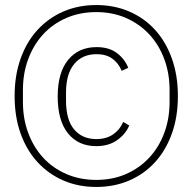

<svg xmlns="http://www.w3.org/2000/svg" viewBox="-20 -730 764 762"><path d="M362 12Q291 12 232 -13.5Q173 -39 129.5 -86Q86 -133 62 -199.5Q38 -266 38 -349Q38 -431 62 -498Q86 -565 129.5 -612Q173 -659 232 -684.5Q291 -710 362 -710Q433 -710 492.5 -684.5Q552 -659 595 -612Q638 -565 662 -498Q686 -431 686 -349Q686 -266 662 -199.5Q638 -133 595 -86Q552 -39 492.5 -13.5Q433 12 362 12ZM362 -16Q427 -16 480.5 -39.5Q534 -63 572.5 -104.5Q611 -146 632 -202.5Q653 -259 653 -325V-373Q653 -439 632 -495.5Q611 -552 572.5 -593.5Q534 -635 480.5 -658.5Q427 -682 362 -682Q297 -682 243 -658.5Q189 -635 151 -593.5Q113 -552 92 -495.5Q71 -439 71 -373V-325Q71 -259 92 -202.5Q113 -146 151 -104.5Q189 -63 243 -39.5Q297 -16 362 -16ZM362 -150Q291 -150 250 -200.5Q209 -251 209 -347Q209 -442 250.5 -492.5Q292 -543 363 -543Q413 -543 444 -519.5Q475 -496 489 -461L463 -449Q450 -480 425.5 -497.5Q401 -515 363 -515Q307 -515 274.5 -476Q242 -437 242 -362V-331Q242 -254 274.5 -216Q307 -178 362 -178Q401 -178 428 -196Q455 -214 469 -246L493 -232Q478 -197 444.5 -173.5Q411 -150 362 -150Z"/></svg>

Font: IBM Plex Sans Thai ExtLt
Style: Regular
Weight: 200
Designer: Mike Abbink, Paul van der Laan, Pieter van Rosmalen, Ben Mitchell, Mark Frömberg
Foundry: Bold Monday
Version: Version 1.2